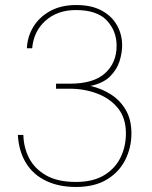

<svg xmlns="http://www.w3.org/2000/svg" viewBox="-20 -732 606 764"><path d="M282 12Q215 12 164 -12Q113 -36 84 -82.5Q55 -129 51 -195H73Q74 -146 95.5 -103.5Q117 -61 163 -34.5Q209 -8 282 -8Q349 -8 393 -34Q437 -60 459 -104Q481 -148 481 -201Q481 -263 449 -302Q417 -341 366 -360Q315 -379 258 -379H203V-399H258Q352 -399 398 -440.5Q444 -482 444 -550Q444 -609 405 -650.5Q366 -692 282 -692Q209 -692 161.5 -650Q114 -608 108 -540H87Q89 -586 112.5 -625Q136 -664 179.5 -688Q223 -712 283 -712Q344 -712 384.5 -690Q425 -668 445.5 -631.5Q466 -595 466 -551Q466 -521 455.5 -488Q445 -455 418 -428Q391 -401 340 -390Q384 -380 421 -356.5Q458 -333 480.5 -294.5Q503 -256 503 -201Q503 -145 478.5 -96Q454 -47 405 -17.5Q356 12 282 12Z"/></svg>

Font: DM Sans 16pt Thin
Style: Regular
Weight: 250
Version: Version 4.004;gftools[0.9.30]